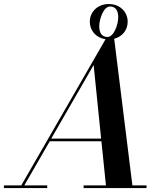

<svg xmlns="http://www.w3.org/2000/svg" viewBox="-66 -956 834 976"><path d="M-46 -13.5V0H174V-13.5H57.5L187 -238H449.5L472.5 -13.5H359V0H679V-13.5H607L514.5 -759C555.5 -769.5 583 -803 583 -845.5C583 -896.5 543 -935.5 487 -935.5C431 -935.5 390.5 -896.5 390.5 -845.5C390.5 -799.5 423 -763.5 470.5 -756.5L42 -13.5ZM438.5 -822.5C438.5 -860 461 -923 493 -923C522.5 -923 535 -901 535 -868.5C535 -830.5 512.5 -768 480.5 -768C451 -768 438.5 -790 438.5 -822.5ZM410 -625.5 448 -251.5H194.5Z"/></svg>

Font: Bodoni* 16pt Medium
Style: Italic
Weight: 500
Italic angle: -13°
Version: Version 2.3